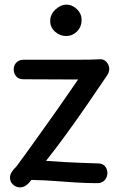

<svg xmlns="http://www.w3.org/2000/svg" viewBox="-20 -794 514 826"><path d="M81 -453Q60 -453 49.5 -465.5Q39 -478 39 -496Q39 -513 50.5 -525Q62 -537 82 -537Q168 -537 224.5 -537Q281 -537 315.5 -537Q350 -537 371 -537.5Q392 -538 407 -539Q426 -541 438 -527.5Q450 -514 450 -497Q450 -490 447.5 -483Q445 -476 441 -470Q400 -409 355.5 -344.5Q311 -280 266 -218Q221 -156 178 -102Q217 -99 254 -97Q291 -95 327.5 -93.5Q364 -92 401 -91Q421 -91 431.5 -79Q442 -67 442 -50Q442 -32 430.5 -19Q419 -6 398 -6Q352 -6 305.5 -9Q259 -12 212 -15.5Q165 -19 115 -20Q102 -2 89 5.5Q76 13 65 12Q49 12 36 0Q23 -12 23 -29Q23 -43 31 -55Q39 -67 50 -77Q67 -100 88.5 -129.5Q110 -159 134.5 -193.5Q159 -228 184.5 -263.5Q210 -299 234 -333.5Q258 -368 279 -398.5Q300 -429 316 -452ZM265 -639Q238 -639 217 -657.5Q196 -676 196 -704Q196 -732 218.5 -753Q241 -774 266 -774Q282 -774 296.5 -765.5Q311 -757 321 -742.5Q331 -728 331 -708Q331 -678 311 -658.5Q291 -639 265 -639Z"/></svg>

Font: Playpen Sans Thai
Style: Regular
Weight: 400
Designer: Sirin Gunkloy, Laura Meseguer, Veronika Burian, José Scaglione
Foundry: TypeTogether
Version: Version 2.000